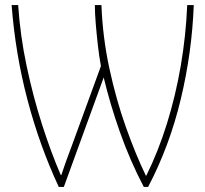

<svg xmlns="http://www.w3.org/2000/svg" viewBox="-20 -734 811 761"><path d="M213 7Q137 -156 89 -338Q41 -520 26 -714H52Q60 -593 85.5 -472.5Q111 -352 146.5 -241Q182 -130 221 -40H223Q230 -62 241 -92.5Q252 -123 266 -160L380 -472Q373 -510 368 -554Q363 -598 359.5 -640Q356 -682 356 -714H382Q387 -586 413.5 -463Q440 -340 478.5 -231.5Q517 -123 558 -38H560Q607 -133 641.5 -243.5Q676 -354 696.5 -473.5Q717 -593 722 -714H748Q741 -527 696.5 -341Q652 -155 567 7H550Q495 -98 455.5 -210Q416 -322 391 -427L233 7Z"/></svg>

Font: Noto Sans SemiCondensed Thin
Style: Regular
Weight: 100
Width: 4
Designer: Monotype Design Team
Foundry: Monotype Imaging Inc.
Version: Version 2.013; ttfautohint (v1.8.4.7-5d5b)